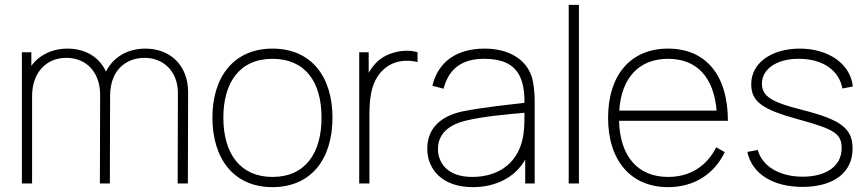

<svg xmlns="http://www.w3.org/2000/svg" viewBox="-20 -755 3569 790"><path d="M70 0H112V-359C112 -455 169 -517 253 -517C335 -517 392 -458 392 -365L391 0H432L433 -359C433 -479 511 -517 575 -517C652 -517 712 -462 712 -372L711 0H753L754 -375C754 -487 680 -555 578 -555C505 -555 445.5 -520 416 -460.5C386.5 -525.5 324 -555 258 -555C194 -555 141 -528 109 -484V-540H70Z M1101 15C1260 15 1348 -100 1348 -271C1348 -438 1262 -555 1101 -555C944 -555 854 -441 854 -271C854 -103 941 15 1101 15ZM1101 -27C968 -27 899 -124 899 -271C899 -413 964 -513 1101 -513C1236 -513 1303 -418 1303 -271C1303 -126 1237 -27 1101 -27Z M1458 0H1500V-266C1500 -332 1500 -415 1557 -468C1600 -508 1653 -510 1698 -500V-540C1651 -555 1575 -543 1531 -500C1519.5 -489 1507 -473.5 1497 -455.5V-540H1458Z M1925 15C2020.5 15 2100 -25.5 2141 -98.5V0H2180V-338C2180 -374 2176 -415 2167 -442C2143 -511 2074 -555 1974 -555C1860 -555 1783 -502 1759 -402L1805 -390C1827 -473 1881 -513 1972 -513C2094.5 -513 2139 -453.5 2138 -332C2084 -325.5 1970 -314 1885 -297C1808 -281 1738 -238 1738 -143C1738 -59 1799 15 1925 15ZM1923 -27C1816 -27 1782 -90 1782 -142C1782 -216 1845 -246 1894 -258C1968 -276.5 2077 -285.5 2138 -291C2138 -267.5 2138 -232 2134 -204C2119 -93 2040 -27 1923 -27Z M2320 0H2362V-735H2320Z M2729 15C2834 15 2918 -37 2962 -129L2927 -149C2887 -70 2818 -27 2729 -27C2604.5 -27 2531 -111.5 2527 -258H2975C2975 -446 2884 -555 2729 -555C2575 -555 2482 -447 2482 -270C2482 -94 2576 15 2729 15ZM2729 -513C2847 -513 2917 -437.5 2928.5 -300H2528C2537 -435.5 2609.5 -513 2729 -513Z M3282 14C3410 14 3488 -45 3488 -143C3488 -226 3442 -262 3280 -303C3152 -335 3115 -360 3115 -411C3115 -472 3178 -514 3268 -513C3364 -513 3433 -466 3446 -391L3489 -399C3480 -491 3390 -555 3271 -555C3153 -555 3071 -495 3071 -409C3071 -337 3114 -305 3268 -263C3415 -223 3443 -204 3443 -145C3443 -73 3381 -28 3283 -28C3187 -28 3116 -71 3098 -138L3055 -130C3074 -40 3160 14 3282 14Z"/></svg>

Font: Hauora ExtraLight
Style: Regular
Weight: 200
Designer: Mikhail Sharanda
Foundry: WCYS & Co.
Version: Version 1.010